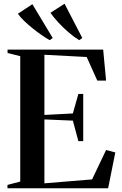

<svg xmlns="http://www.w3.org/2000/svg" viewBox="-20 -1009 654 1029"><path d="M88.5 -36V-708L20.5 -725V-743H533L548.5 -577H501.5L444.5 -703.5L218 -715.5V-393L370.5 -401L400 -505.5H426V-252.5H400L370.5 -362.5L218 -369V-26.5L473.5 -47.5L548.5 -205L598 -192L559.5 0H20V-18ZM246 -794Q227 -804.5 202.5 -821.5Q178 -838.5 153.2 -858.5Q128.5 -878.5 107.8 -898.5Q87 -918.5 76 -935.5L153.5 -986.5L262.5 -805.5L247 -794ZM404 -794Q378 -809.5 348 -835.2Q318 -861 291.8 -889.5Q265.5 -918 250.5 -940.5L326 -989L421 -805.5L405 -794Z"/></svg>

Font: Merriweather 144pt SemiBold
Style: Regular
Weight: 600
Version: Version 2.100